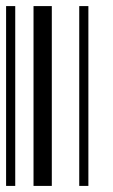

<svg xmlns="http://www.w3.org/2000/svg" viewBox="-20 -610 370 630"><path d="M0 0V-590H30V0ZM90 0V-590H150V0ZM240 0V-590H270V0Z"/></svg>

Font: Libre Barcode 128
Style: Regular
Weight: 400
Version: Version 1.005; ttfautohint (v1.8.3)